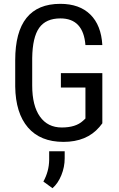

<svg xmlns="http://www.w3.org/2000/svg" viewBox="-20 -741 631 1016"><path d="M299.8 -643.6Q223.1 -643.6 187.5 -593.8Q151.9 -543.9 150.4 -433.6V-288.6Q150.4 -181.6 191.4 -124Q232.4 -66.4 306.6 -66.4Q380.9 -66.4 418.9 -101.6L432.1 -113.8V-277.8H302.2V-354H521.5V-88.4L505.9 -68.8Q438.5 9.8 315.9 9.8Q193.4 9.8 127.9 -66.4Q62.5 -142.6 60.5 -282.7V-422.4Q60.5 -720.7 299.3 -720.7Q400.4 -720.7 458 -664.1Q515.6 -607.4 521.5 -502.4H432.1Q420.9 -643.6 299.8 -643.6ZM240.2 59.6H322.3V96.7Q322.3 142.6 304.7 186Q287.1 229.5 257.8 254.9L209.5 219.7Q239.3 166 240.2 105.5Z"/></svg>

Font: RobotoCondensed-Regular
Style: Regular
Weight: 400
Designer: Google
Version: Version 2.001201; 2014